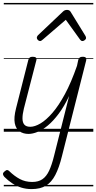

<svg xmlns="http://www.w3.org/2000/svg" viewBox="-26 -905 661 1319"><path d="M170 15Q134 15 108.5 -2.5Q83 -20 75.5 -58.5Q68 -97 84 -160L169 -495Q173 -506 179 -510.5Q185 -515 199 -515Q215 -515 221 -509Q227 -503 224 -492L138 -159Q128 -118 128.5 -90Q129 -62 142 -48Q155 -34 182 -34Q213 -34 252 -57Q291 -80 334 -129.5Q377 -179 420 -258.5Q463 -338 503 -453L512 -495Q516 -506 522.5 -510.5Q529 -515 542 -515Q559 -515 564 -508Q569 -501 566 -490L399 170Q380 247 354 297Q328 347 289.5 370.5Q251 394 191 394Q153 394 119.5 383.5Q86 373 57.5 354Q29 335 4 310Q-4 301 -5.5 292Q-7 283 5 273Q16 263 23 263Q30 263 38 271Q73 305 110.5 325Q148 345 195 345Q238 345 265.5 326Q293 307 311.5 267.5Q330 228 345 167L449 -246Q415 -174 377.5 -124Q340 -74 303.5 -43.5Q267 -13 232.5 1Q198 15 170 15ZM249 -623Q241 -623 234 -630.5Q227 -638 227 -645Q227 -650 229 -654Q231 -658 234 -662L406 -825Q413 -832 420 -834.5Q427 -837 435 -837Q442 -837 448.5 -834Q455 -831 459 -824L560 -660Q563 -655 564 -651.5Q565 -648 565 -644Q565 -636 556.5 -629.5Q548 -623 541 -623Q535 -623 531 -626Q527 -629 524 -633L426 -769L269 -634Q263 -629 258.5 -626Q254 -623 249 -623ZM0 365H615V375H0ZM0 -20H615V0H0ZM0 -505H615V-500H0ZM0 -885H615V-875H0Z"/></svg>

Font: Playwrite IS Guides
Style: Regular
Weight: 400
Designer: Veronika Burian, José Scaglione
Foundry: TypeTogether
Version: Version 1.003